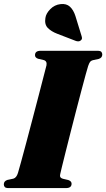

<svg xmlns="http://www.w3.org/2000/svg" viewBox="-26 -959 542 979"><path d="M281 -71Q276 -52.5 294.5 -47.5L322.5 -41Q339 -35 339 -22.5Q339 0 310.5 0H17.5Q3.5 0 -1.5 -5.2Q-6.5 -10.5 -6.5 -19Q-6.5 -35.5 11.5 -41.5L42 -48Q58 -52.5 65.5 -77Q69.5 -90 81 -131.8Q92.5 -173.5 108 -231.8Q123.5 -290 140.2 -353.8Q157 -417.5 172 -475.2Q187 -533 197.5 -573.8Q208 -614.5 211 -626Q215 -648 196 -653L168 -659.5Q152.5 -665 152.5 -677.5Q152.5 -700 181 -700H471.5Q486 -700 490.8 -694.5Q495.5 -689 495.5 -681Q495.5 -664.5 477.5 -658.5L447 -652Q438 -649.5 433.5 -643.8Q429 -638 423.5 -622.5Q420 -612.5 411 -579.2Q402 -546 389.2 -498Q376.5 -450 362.2 -394.8Q348 -339.5 334 -284.8Q320 -230 308.5 -183.8Q297 -137.5 289.5 -107.2Q282 -77 281 -71ZM358.5 -877.5 390 -775Q392 -769 392 -763.5Q392 -758 386.5 -753.5Q381.5 -748.5 374.2 -748.2Q367 -748 361.5 -750L265.5 -787Q235.5 -798.5 217.8 -816.5Q200 -834.5 205.5 -867.5Q208.5 -890 230.2 -912.2Q252 -934.5 282.5 -938Q312.5 -941.5 330.5 -925Q348.5 -908.5 358.5 -877.5Z"/></svg>

Font: Fraunces 72pt Black
Style: Italic
Weight: 900
Italic angle: -16°
Version: Version 1.000;[b76b70a41]